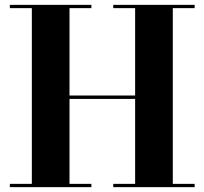

<svg xmlns="http://www.w3.org/2000/svg" viewBox="-20 -770 841 790"><path d="M20.5 -13.5V0H356V-13.5H266V-363H536V-13.5H446V0H781V-13.5H691V-736.5H781V-750H446V-736.5H536V-377H266V-736.5H356V-750H20.5V-736.5H111V-13.5Z"/></svg>

Font: Bodoni* 16pt
Style: Bold
Weight: 700
Version: Version 2.3